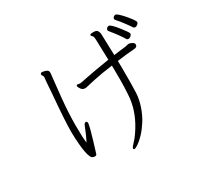

<svg xmlns="http://www.w3.org/2000/svg" viewBox="-171 -999 1341 1283"><g transform="rotate(-30 500.0 -357.5)"><path d="M932 -639Q922 -639 916.5 -648.5Q911 -658 885 -693Q859 -728 847.5 -739.5Q836 -751 836 -758Q836 -765 842.5 -771.5Q849 -778 857.5 -778Q866 -778 882.5 -762.5Q899 -747 917 -726Q935 -705 947.5 -687.5Q960 -670 960 -662.5Q960 -655 951 -647Q942 -639 932 -639ZM407 -501 425 -498Q431 -498 491.5 -510.5Q552 -523 667 -541Q664 -668 662.5 -697Q661 -726 653.5 -730.5Q646 -735 646 -743V-745Q648 -751 672.5 -751Q697 -751 704 -738.5Q711 -726 712 -715L717 -548Q740 -551 762 -554Q784 -557 798 -558Q812 -559 820.5 -562Q829 -565 838 -565H840Q850 -564 863.5 -556.5Q877 -549 877 -538Q877 -517 849 -516Q788 -512 718 -502Q719 -477 719 -452V-338Q719 -306 717 -258Q715 -210 697.5 -158Q680 -106 654 -65Q628 -24 601 4.5Q574 33 552 48Q530 63 521.5 63Q513 63 513 56Q513 47 538.5 21Q564 -5 594 -54Q659 -160 665 -273Q669 -337 669 -386.5Q669 -436 668.5 -456Q668 -476 668 -495Q583 -484 521 -470.5Q459 -457 452.5 -455Q446 -453 439 -453Q419 -453 408 -469Q397 -485 397 -493Q397 -501 407 -501ZM782 -736Q797 -736 839.5 -682.5Q882 -629 882 -619.5Q882 -610 873 -602Q864 -594 853.5 -594Q843 -594 838 -604.5Q833 -615 809 -648Q785 -681 772.5 -695Q760 -709 760 -716Q760 -723 767 -729.5Q774 -736 782 -736ZM228 -680Q231 -691 240 -691Q249 -691 263 -687Q288 -680 288 -664V-654Q288 -650 284 -619Q280 -588 269 -476.5Q258 -365 258 -269Q258 -173 264 -134Q283 -169 311 -240Q317 -256 329 -256H331Q339 -253 339 -240Q334 -206 309.5 -125.5Q285 -45 282 -35.5Q279 -26 268.5 -26Q258 -26 252 -29Q216 -41 211 -242Q210 -319 229 -540Q236 -646 238 -651V-655Q238 -664 233 -669Q228 -674 228 -680Z"/></g></svg>

Font: LXGW WenKai Light
Style: Regular
Weight: 300
Designer: LXGW / Fontworks Inc.
Foundry: LXGW / Fontworks Inc.
Version: Version 1.501; October 10, 2024